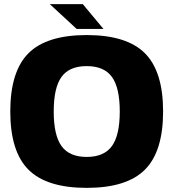

<svg xmlns="http://www.w3.org/2000/svg" viewBox="-20 -890 840 930"><path d="M117.9 -632.1Q206.1 -720.2 399.9 -720.2Q593.8 -720.2 681.9 -632.1Q770 -543.9 770 -350.1Q770 -156.2 681.9 -68.1Q593.8 20 399.9 20Q206.1 20 117.9 -68.1Q29.8 -156.2 29.8 -350.1Q29.8 -543.9 117.9 -632.1ZM278.1 -182.4Q315.9 -129.9 399.9 -129.9Q483.9 -129.9 522 -182.4Q560.1 -234.9 560.1 -350.1Q560.1 -465.3 522 -517.6Q483.9 -569.8 399.9 -569.8Q315.9 -569.8 278.1 -517.6Q240.2 -465.3 240.2 -350.1Q240.2 -234.9 278.1 -182.4ZM380.9 -870.1 481 -750H351.1L221.2 -870.1Z"/></svg>

Font: Fivo Sans Heavy
Style: Regular
Weight: 900
Designer: Alexander Slobzheninov
Foundry: Alexander Slobzheninov
Version: 1.0